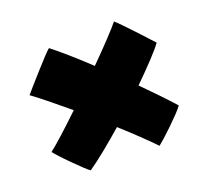

<svg xmlns="http://www.w3.org/2000/svg" viewBox="-87 -673 693 651"><g transform="rotate(-20 260.0 -347.5)"><path d="M145.5 -562Q167.5 -545 200.5 -516.2Q233.5 -487.5 271 -452Q309 -490 339.2 -522Q369.5 -554 383.5 -571.5Q389 -567 405.5 -550.2Q422 -533.5 441.2 -512.8Q460.5 -492 476 -475.2Q491.5 -458.5 495 -454.5Q482.5 -437 453.8 -406.5Q425 -376 387.5 -339Q416 -310.5 442.8 -282.5Q469.5 -254.5 492.5 -229Q487.5 -221 472.8 -205.5Q458 -190 440 -172.5Q422 -155 406.5 -141.2Q391 -127.5 384.5 -122.5Q364 -144 334.2 -172.5Q304.5 -201 270.5 -231.5Q234 -199.5 199.5 -171.5Q165 -143.5 137 -124Q130 -128.5 115 -142.8Q100 -157 82.8 -174.2Q65.5 -191.5 51.8 -206.5Q38 -221.5 33 -228Q51.5 -242 83.2 -270.8Q115 -299.5 152.5 -335.5Q112.5 -369 79.5 -395.5Q46.5 -422 29 -434.5Q33.5 -440 50 -458.8Q66.5 -477.5 86.8 -500.2Q107 -523 123.8 -540.8Q140.5 -558.5 145.5 -562Z"/></g></svg>

Font: Grandstander ExtraBold
Style: Regular
Weight: 800
Designer: Tyler Finck
Foundry: Etcetera Type Co
Version: Version 1.200; ttfautohint (v1.8.3)